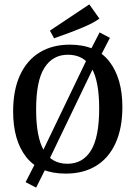

<svg xmlns="http://www.w3.org/2000/svg" viewBox="-20 -784 622 877"><path d="M280 9Q159 9 99.5 -67Q40 -143 40 -275Q40 -373 71.5 -441Q103 -509 161 -544.5Q219 -580 299 -580Q420 -580 479.5 -503Q539 -426 539 -295Q539 -199 508 -130.5Q477 -62 419 -26.5Q361 9 280 9ZM145 73 97 48 144 -44 158 -58 383 -526 388 -545 435 -636 482 -611 437 -524 423 -509 198 -41 193 -23ZM288 -36Q358 -36 395.5 -96.5Q433 -157 433 -289Q433 -414 398 -474Q363 -534 290 -534Q221 -534 183 -474.5Q145 -415 145 -284Q145 -157 180.5 -96.5Q216 -36 288 -36ZM227 -609 208 -644 388 -764 434 -699Q411 -682 375 -666Q339 -650 300 -635.5Q261 -621 227 -609Z"/></svg>

Font: Yrsa Medium
Style: Regular
Weight: 500
Designer: Anna Giedrys (Yrsa+Rasa design), David Brezina (Yrsa art-direction, Rasa art-direction, design)
Foundry: Rosetta Type Foundry
Version: Version 2.004